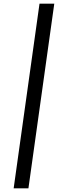

<svg xmlns="http://www.w3.org/2000/svg" viewBox="-20 -870 340 1040"><path d="M54 150 194 -850H274L134 150Z"/></svg>

Font: Finlandica
Style: Italic
Weight: 400
Italic angle: -8°
Designer: Niklas Ekholm, Juho Hiilivirta, Jaakko Suomalainen
Foundry: Helsinki Type Studio
Version: Version 1.064